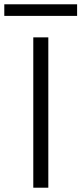

<svg xmlns="http://www.w3.org/2000/svg" viewBox="-77 -874 379 894"><path d="M78 0V-700H148V0ZM-57 -800V-854H282V-800Z"/></svg>

Font: DM Sans Light
Style: Regular
Weight: 300
Designer: Colophon Foundry, Jonny Pinhorn
Foundry: Colophon Foundry
Version: Version 4.004; ttfautohint (v1.8.4.7-5d5b)